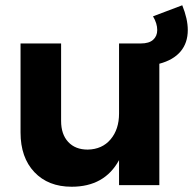

<svg xmlns="http://www.w3.org/2000/svg" viewBox="-20 -703 733 729"><path d="M693 -589Q693 -540 665.5 -507.5Q638 -475 585 -461V0H432V-95Q377 6 252 6Q163 6 110.5 -49.5Q58 -105 58 -200V-538H212V-244Q212 -193 239 -164Q266 -135 313 -135Q368 -136 400 -174Q432 -212 432 -272V-538H515Q546 -538 561.5 -552Q577 -566 577 -589Q577 -614 561 -641L672 -683Q693 -631 693 -589Z"/></svg>

Font: Argentum Sans SemiBold
Style: Regular
Weight: 600
Designer: Julieta Ulanovsky (Modified by Cristiano Sobral)
Foundry: Julieta Ulanovsky
Version: Version 5.001;November 22, 2018;FontCreator 11.5.0.2425 64-b